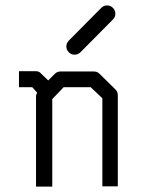

<svg xmlns="http://www.w3.org/2000/svg" viewBox="-20 -739 580 709"><path d="M225 -567Q225 -580 234 -589L354 -710Q363 -719 375 -719Q388 -719 397 -710Q406 -701 406 -688Q406 -676 397 -667L277 -546Q268 -537 255 -537Q243 -537 234 -546Q225 -555 225 -567ZM158 -442 182 -466Q191 -475 203 -475H327Q339 -475 347 -467L406 -409Q415 -400 415 -388V-51H358V-376L315 -417H215L173 -373V-50H113V-385Q113 -387 117 -397L99 -417H50V-476H113Q125 -476 132 -467Z"/></svg>

Font: IBM 3270
Style: Regular
Weight: 400
Monospace: yes
Version: Version 2.3.1